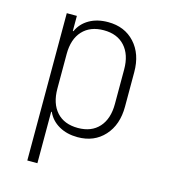

<svg xmlns="http://www.w3.org/2000/svg" viewBox="-110 -650 820 919"><g transform="rotate(15 300.0 -190.0)"><path d="M495 -361V-190Q495 -100 445 -45Q395 10 313 10Q260 10 220.5 -12.5Q181 -35 163 -75H160V180H110V-550H160V-475H163Q181 -515 220 -537.5Q259 -560 313 -560Q395 -560 445 -505.5Q495 -451 495 -361ZM445 -361Q445 -434 407.5 -475.5Q370 -517 303 -517Q236 -517 198 -476Q160 -435 160 -361V-190Q160 -116 197.5 -74.5Q235 -33 303 -33Q370 -33 407.5 -74.5Q445 -116 445 -190Z"/></g></svg>

Font: JetBrains Mono Extra Light
Style: Regular
Weight: 200
Monospace: yes
Designer: Philipp Nurullin, Konstantin Bulenkov
Foundry: JetBrains
Version: 2.002